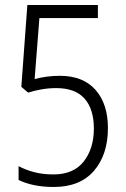

<svg xmlns="http://www.w3.org/2000/svg" viewBox="-20 -734 501 765"><path d="M194 11Q151 11 115.5 3.5Q80 -4 54 -17V-72Q82 -57 116.5 -48Q151 -39 193 -39Q273 -39 313.5 -90.5Q354 -142 354 -222Q354 -299 317 -341Q280 -383 204 -383Q175 -383 146 -378Q117 -373 92 -365L65 -388L89 -714H370V-662H137L118 -419Q140 -425 166 -428.5Q192 -432 218 -432Q311 -432 360.5 -376Q410 -320 410 -224Q410 -118 354.5 -53.5Q299 11 194 11Z"/></svg>

Font: Noto Sans Tamil Condensed Light
Style: Regular
Weight: 300
Width: 3
Designer: Jelle Bosma - Monotype Design Team
Foundry: Monotype Imaging Inc.
Version: Version 2.004; ttfautohint (v1.8.4.7-5d5b)